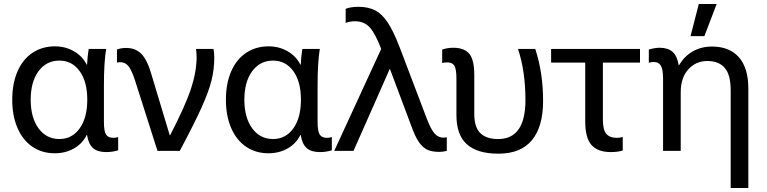

<svg xmlns="http://www.w3.org/2000/svg" viewBox="-20 -752 3823 957"><path d="M412 -430H414Q416 -470 422 -508H509Q498 -440 498 -328V-144Q498 -98 508.5 -81.5Q519 -65 545 -65Q558 -65 569 -69V-3Q542 6 509 6Q466 6 443.5 -14Q421 -34 414 -79H412Q391 -36 348.5 -12Q306 12 253 12Q189 12 141 -21Q93 -54 67 -114.5Q41 -175 41 -255Q41 -335 67 -395.5Q93 -456 141.5 -488.5Q190 -521 254 -521Q306 -521 348.5 -496.5Q391 -472 412 -430ZM276 -59Q339 -59 377 -112Q415 -165 415 -255Q415 -345 377 -397.5Q339 -450 276 -450Q211 -450 172 -397Q133 -344 133 -255Q133 -166 172 -112.5Q211 -59 276 -59Z M736 -377 826 -78H828Q905 -227 932.5 -311.5Q960 -396 960 -468Q960 -489 957 -508H1044Q1048 -488 1048 -464Q1048 -406 1034 -350Q1020 -294 983.5 -213.5Q947 -133 876 0H765L653 -351Q636 -403 620 -422.5Q604 -442 580 -442Q571 -442 563 -440V-505Q582 -513 609 -513Q656 -513 685.5 -482.5Q715 -452 736 -377Z M1477 -430H1479Q1481 -470 1487 -508H1574Q1563 -440 1563 -328V-144Q1563 -98 1573.5 -81.5Q1584 -65 1610 -65Q1623 -65 1634 -69V-3Q1607 6 1574 6Q1531 6 1508.5 -14Q1486 -34 1479 -79H1477Q1456 -36 1413.5 -12Q1371 12 1318 12Q1254 12 1206 -21Q1158 -54 1132 -114.5Q1106 -175 1106 -255Q1106 -335 1132 -395.5Q1158 -456 1206.5 -488.5Q1255 -521 1319 -521Q1371 -521 1413.5 -496.5Q1456 -472 1477 -430ZM1341 -59Q1404 -59 1442 -112Q1480 -165 1480 -255Q1480 -345 1442 -397.5Q1404 -450 1341 -450Q1276 -450 1237 -397Q1198 -344 1198 -255Q1198 -166 1237 -112.5Q1276 -59 1341 -59Z M1973 -514 2106 -164Q2128 -106 2146.5 -86Q2165 -66 2190 -66Q2197 -66 2207 -68V0Q2189 5 2168 5Q2134 5 2110.5 -5.5Q2087 -16 2067.5 -44.5Q2048 -73 2029 -127L1924 -407H1922L1820 -176L1742 0H1646L1880 -508Q1850 -587 1822 -616.5Q1794 -646 1750 -646Q1724 -646 1703 -638V-708Q1727 -718 1767 -718Q1816 -718 1850.5 -700Q1885 -682 1913.5 -638.5Q1942 -595 1973 -514Z M2344 -378V-184Q2344 -118 2374 -88.5Q2404 -59 2463 -59Q2599 -59 2599 -253Q2599 -397 2562 -508H2648Q2687 -389 2687 -249Q2687 -121 2631.5 -53.5Q2576 14 2464 14Q2360 14 2307.5 -32.5Q2255 -79 2255 -178V-360Q2255 -407 2245 -424Q2235 -441 2209 -441Q2196 -441 2184 -438V-505Q2211 -514 2239 -514Q2294 -514 2319 -484Q2344 -454 2344 -378Z M2985 -440V-157Q2985 -105 3002 -85Q3019 -65 3054 -65Q3068 -65 3084 -69V-2Q3060 6 3024 6Q2960 6 2928.5 -29Q2897 -64 2897 -147V-440H2727V-508H3170V-440Z M3710 -310V185H3622V-302Q3622 -379 3592.5 -413.5Q3563 -448 3505 -448Q3449 -448 3411 -406.5Q3373 -365 3373 -292V0H3285V-359Q3285 -406 3274 -424.5Q3263 -443 3239 -443Q3225 -443 3214 -439V-505Q3245 -514 3268 -514Q3309 -514 3332 -494Q3355 -474 3363 -427H3365Q3390 -471 3432.5 -495.5Q3475 -520 3529 -520Q3616 -520 3663 -466.5Q3710 -413 3710 -310ZM3422 -572 3463 -732H3552L3491 -572Z"/></svg>

Font: CST
Style: Regular
Weight: 400
Version: Version 1.00